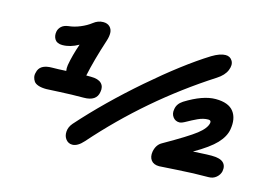

<svg xmlns="http://www.w3.org/2000/svg" viewBox="-97 -909 1581 1123"><g transform="rotate(15 694.0 -347.0)"><path d="M181.2 -252Q151.9 -252 132.6 -258.5Q113.3 -265.1 105.5 -276.1Q97.7 -287.1 94.7 -301Q91.8 -314.9 96.2 -329.1Q106 -381.8 182.1 -381.8Q214.8 -381.8 266.1 -384.8Q263.2 -399.9 266.1 -419.9Q276.9 -481.9 301.8 -553.2Q252.4 -524.9 204.1 -524.9Q171.9 -524.9 158.9 -544.9Q146 -564.9 150.9 -591.8Q154.3 -610.4 168.9 -624Q183.6 -637.7 210 -641.1Q244.6 -644.5 280.5 -659.4Q316.4 -674.3 342.8 -694.8Q370.6 -716.8 401.9 -716.8Q427.7 -716.8 442.1 -702.4Q456.5 -688 457.3 -666Q458 -644 449.2 -617.2Q406.2 -485.4 386.2 -389.2H414.1Q459 -389.2 478.3 -369.9Q497.6 -350.6 491.2 -317.9Q482.9 -259.8 404.8 -259.8Q332 -259.8 260.5 -255.9Q189 -252 181.2 -252ZM411.1 22.9Q387.7 22.9 372.6 4.4Q357.4 -14.2 359.1 -42.5Q360.8 -70.8 381.8 -95.2Q530.3 -262.2 722.2 -428.5Q914.1 -594.7 1062 -687Q1109.9 -715.8 1143.1 -715.8Q1170.9 -715.8 1184.3 -693.1Q1197.8 -670.4 1183.8 -636Q1169.9 -601.6 1127 -574.2Q762.7 -339.4 478 -16.1Q443.4 22.9 411.1 22.9ZM935.1 13.2Q901.4 13.2 886 -7.1Q870.6 -27.3 876 -60.1Q884.3 -103.5 917 -121.1Q1055.2 -199.7 1103.8 -237.5Q1152.3 -275.4 1158.2 -308.1Q1161.1 -325.2 1142.1 -325.2Q1112.8 -325.2 1080.3 -310.1Q1047.9 -294.9 1022 -280Q996.1 -265.1 982.9 -265.1Q957.5 -265.1 943.1 -284.9Q928.7 -304.7 934.1 -332Q938.5 -365.2 972.2 -387.2Q1076.7 -452.1 1153.8 -452.1Q1231.9 -452.1 1263.2 -411.1Q1294.4 -370.1 1282.2 -301.8Q1274.4 -257.8 1234.6 -215.6Q1194.8 -173.3 1104 -121.1Q1107.4 -121.1 1148.2 -123.5Q1189 -126 1215.8 -126Q1266.6 -126 1286.9 -107.2Q1307.1 -88.4 1300.8 -54.2Q1295.9 -32.2 1276.9 -16.1Q1257.8 0 1231 0Q1140.1 0 1041.5 6.6Q942.9 13.2 935.1 13.2Z"/></g></svg>

Font: Shantell Sans Normal
Style: Bold Italic
Weight: 700
Italic angle: -11.31°
Designer: Stephen Nixon, Anya Danilova, Shantell Martin
Foundry: Arrow Type
Version: Version 1.006;[559af2be0]